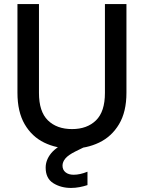

<svg xmlns="http://www.w3.org/2000/svg" viewBox="-20 -720 708 946"><path d="M333 12Q258 12 197.5 -17.5Q137 -47 101.5 -108Q66 -169 66 -263V-700H172V-262Q172 -170 216 -127Q260 -84 335 -84Q409 -84 453 -127Q497 -170 497 -262V-700H603V-263Q603 -169 566.5 -108Q530 -47 468.5 -17.5Q407 12 333 12ZM330 206Q280 206 242.5 182.5Q205 159 205 106Q205 68 232.5 34.5Q260 1 332 -31L382 -53L407 -1L352 26Q316 44 302 61Q288 78 288 96Q288 117 303 129Q318 141 343 141Q374 141 411 126V192Q393 198 372 202Q351 206 330 206Z"/></svg>

Font: DeepMind Sans Medium
Style: Regular
Weight: 500
Designer: Jonny Pinhorn / Modifications: Colophon Foundry
Foundry: Colophon Foundry
Version: Version 1.002; ttfautohint (v1.8.2)